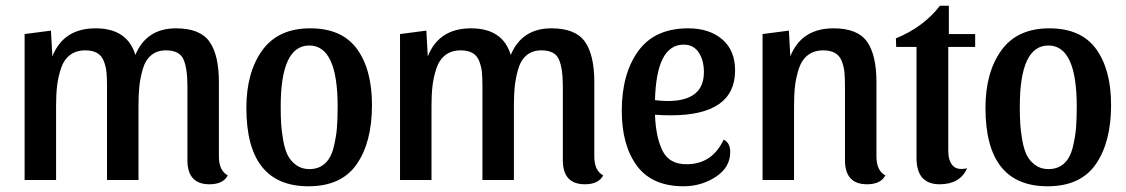

<svg xmlns="http://www.w3.org/2000/svg" viewBox="-20 -629 3935 671"><path d="M66 -510 158 -522 163 -432Q202 -530 314 -530Q425 -530 453 -437Q492 -530 595 -530Q679 -530 712 -483.5Q745 -437 745 -342V-82Q745 -33 776 -16Q760 15 712 15Q635 15 635 -69V-328Q635 -391 621 -422Q607 -453 560 -453Q529 -453 508.5 -436Q488 -419 479 -387.5Q470 -356 467 -327.5Q464 -299 464 -260V0H354V-328Q354 -359 352 -378Q350 -397 342.5 -416Q335 -435 319 -444Q303 -453 278 -453Q246 -453 224.5 -436.5Q203 -420 193 -389.5Q183 -359 179.5 -329Q176 -299 176 -260V0H66Z M1064 -530Q1175 -530 1227.5 -458Q1280 -386 1280 -262Q1280 -132 1226.5 -55Q1173 22 1058 22Q841 22 841 -252Q841 -376 896.5 -453Q952 -530 1064 -530ZM1061 -38Q1094 -38 1115.5 -57.5Q1137 -77 1146 -114Q1155 -151 1157.5 -182Q1160 -213 1160 -257Q1160 -470 1061 -470Q961 -470 961 -257Q961 -222 962.5 -197Q964 -172 969.5 -140Q975 -108 985 -87.5Q995 -67 1014.5 -52.5Q1034 -38 1061 -38Z M1378 -510 1470 -522 1475 -432Q1514 -530 1626 -530Q1737 -530 1765 -437Q1804 -530 1907 -530Q1991 -530 2024 -483.5Q2057 -437 2057 -342V-82Q2057 -33 2088 -16Q2072 15 2024 15Q1947 15 1947 -69V-328Q1947 -391 1933 -422Q1919 -453 1872 -453Q1841 -453 1820.5 -436Q1800 -419 1791 -387.5Q1782 -356 1779 -327.5Q1776 -299 1776 -260V0H1666V-328Q1666 -359 1664 -378Q1662 -397 1654.5 -416Q1647 -435 1631 -444Q1615 -453 1590 -453Q1558 -453 1536.5 -436.5Q1515 -420 1505 -389.5Q1495 -359 1491.5 -329Q1488 -299 1488 -260V0H1378Z M2509 -141Q2532 -130 2532 -98Q2532 -44 2481.5 -11Q2431 22 2369 22Q2259 22 2206 -49.5Q2153 -121 2153 -242Q2153 -371 2210.5 -450.5Q2268 -530 2385 -530Q2459 -530 2504 -491.5Q2549 -453 2549 -383Q2549 -226 2324 -226Q2295 -226 2269 -228Q2272 -149 2295.5 -102Q2319 -55 2379 -55Q2469 -55 2509 -141ZM2369 -473Q2274 -473 2269 -279Q2293 -276 2314 -276Q2440 -276 2440 -377Q2440 -418 2422 -445.5Q2404 -473 2369 -473Z M2645 -510 2737 -522 2742 -432Q2781 -530 2893 -530Q2977 -530 3010 -483.5Q3043 -437 3043 -342V-82Q3043 -33 3074 -16Q3058 15 3010 15Q2933 15 2933 -69V-328Q2933 -359 2931 -378Q2929 -397 2921.5 -416Q2914 -435 2898 -444Q2882 -453 2857 -453Q2825 -453 2803.5 -436.5Q2782 -420 2772 -389.5Q2762 -359 2758.5 -329Q2755 -299 2755 -260V0H2645Z M3112 -465 3111 -495Q3207 -534 3265 -609H3296V-510H3388V-465H3294V-101Q3294 -68 3309.5 -50.5Q3325 -33 3360 -41Q3335 15 3264 15Q3183 15 3183 -77V-465Z M3647 -530Q3758 -530 3810.5 -458Q3863 -386 3863 -262Q3863 -132 3809.5 -55Q3756 22 3641 22Q3424 22 3424 -252Q3424 -376 3479.5 -453Q3535 -530 3647 -530ZM3644 -38Q3677 -38 3698.5 -57.5Q3720 -77 3729 -114Q3738 -151 3740.5 -182Q3743 -213 3743 -257Q3743 -470 3644 -470Q3544 -470 3544 -257Q3544 -222 3545.5 -197Q3547 -172 3552.5 -140Q3558 -108 3568 -87.5Q3578 -67 3597.5 -52.5Q3617 -38 3644 -38Z"/></svg>

Font: Sansita
Style: Regular
Weight: 400
Designer: Pablo Cosgaya
Foundry: Omnibus-Type
Version: Version 1.006;hotconv 1.0.109;makeotfexe 2.5.65596